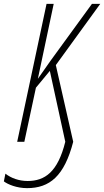

<svg xmlns="http://www.w3.org/2000/svg" viewBox="-62 -734 539 994"><path d="M78 240C195 240 271 178 317 0L227 -397L457 -714H414L200 -420L134 -326L216 -714H179L27 0H64L124 -280L196 -367L276 0C237 157 170 203 81 203C36 203 -5 188 -34 165L-42 205C-21 221 25 240 78 240Z"/></svg>

Font: Noto Sans ExtraCondensed ExtraLight
Style: Italic
Weight: 200
Width: 2
Italic angle: -12°
Designer: Monotype Design Team
Foundry: Monotype Imaging Inc.
Version: Version 2.013